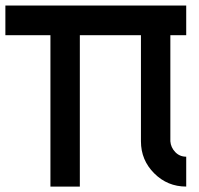

<svg xmlns="http://www.w3.org/2000/svg" viewBox="-79 -687 732 707"><path d="M548.3 -166.7Q550 -144.2 566.2 -127.1Q582.5 -110 606.7 -110V0Q537.5 0 488.8 -48.8Q440 -97.5 440 -166.7V-557.5H215V0H106.7V-557.5H-59.2V-666.7H606.7V-557.5H548.3Z"/></svg>

Font: 0xA000
Style: Bold
Weight: 700
Version: Version 0.1